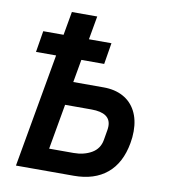

<svg xmlns="http://www.w3.org/2000/svg" viewBox="-82 -795 763 865"><g transform="rotate(10 300.0 -362.5)"><path d="M141 -520H49L65 -617.5H158L177 -725H293L274 -617.5H377L361 -520H256.5L238 -415.5H377Q428.5 -415.5 466.2 -395Q504 -374.5 524.2 -335.8Q544.5 -297 544.5 -244Q544.5 -216.5 539.5 -189.5Q523 -96 465.2 -48Q407.5 0 313.5 0H49ZM419 -182.5 427 -229.5Q428.5 -238.5 428.5 -247Q428.5 -308 340 -308H219.5L183 -101H295Q342 -101 377 -121.2Q412 -141.5 419 -182.5Z"/></g></svg>

Font: JuliaMono BoldItalic
Style: Regular
Weight: 700
Italic angle: -9°
Monospace: yes
Designer: cormullion
Foundry: corm
Version: Version 0.049; ttfautohint (v1.8.4)